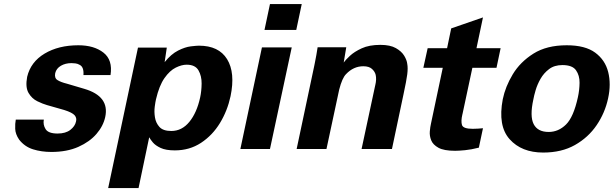

<svg xmlns="http://www.w3.org/2000/svg" viewBox="-20 -742 3056 956"><path d="M58.6 -146.5H198.2Q193.4 -121.1 207 -99.1Q220.7 -77.1 266.6 -77.1Q306.6 -77.1 330.1 -95.2Q353.5 -113.3 358.4 -136.7Q363.3 -154.3 351.6 -168Q339.8 -181.6 299.8 -194.3L213.9 -218.8Q193.4 -224.6 166 -237.8Q138.7 -251 122.1 -279.3Q105.5 -307.6 115.2 -359.4Q132.8 -433.6 202.1 -475.1Q271.5 -516.6 370.1 -516.6Q448.2 -516.6 495.1 -480Q542 -443.4 530.3 -368.2H395.5Q398.4 -408.2 377 -418.9Q367.2 -424.8 356 -426.3Q344.7 -427.7 335.9 -427.7Q305.7 -427.7 283.2 -414.6Q260.7 -401.4 254.9 -377.9Q250 -353.5 266.1 -343.3Q282.2 -333 313.5 -325.2L399.4 -299.8Q526.4 -262.7 503.9 -159.2Q494.1 -114.3 460.4 -75.2Q426.8 -36.1 370.1 -10.7Q313.5 14.6 235.4 14.6Q186.5 14.6 144.5 1.5Q102.5 -11.7 75.2 -46.9Q56.6 -74.2 55.7 -100.6Q54.7 -127 58.6 -146.5Z M667 -504.9H810.5L799.8 -432.6Q832 -472.7 866.7 -490.2Q901.4 -507.8 930.2 -511.2Q959 -514.6 970.7 -514.6Q1069.3 -514.6 1110.8 -447.3Q1152.3 -379.9 1127.9 -262.7Q1112.3 -190.4 1075.2 -129.4Q1038.1 -68.4 981 -30.8Q923.8 6.8 850.6 6.8Q805.7 6.8 779.8 -5.4Q753.9 -17.6 741.2 -32.7Q728.5 -47.9 723.6 -57.6H722.7L669.9 194.3H518.6ZM833 -89.8Q885.7 -89.8 922.9 -135.3Q960 -180.7 976.6 -256.8Q983.4 -288.1 983.9 -325.7Q984.4 -363.3 968.3 -391.6Q952.1 -419.9 909.2 -419.9Q884.8 -419.9 855 -405.3Q825.2 -390.6 798.8 -353Q772.5 -315.4 756.8 -248Q753.9 -236.3 750.5 -210.9Q747.1 -185.5 751.5 -157.7Q755.9 -129.9 773.9 -109.9Q792 -89.8 833 -89.8Z M1296.9 -592.8 1324.2 -721.7H1482.4L1455.1 -592.8ZM1176.8 0 1284.2 -505.9H1432.6L1324.2 0Z M1457 0 1544.9 -415Q1544.9 -417 1548.3 -432.1Q1551.8 -447.3 1555.2 -468.3Q1558.6 -489.3 1561.5 -506.8H1704.1L1691.4 -430.7Q1700.2 -443.4 1722.2 -463.9Q1744.1 -484.4 1781.2 -501.5Q1818.4 -518.6 1874 -518.6Q1922.9 -518.6 1951.2 -502.4Q1979.5 -486.3 1992.7 -464.4Q2005.9 -442.4 2007.8 -423.8Q2011.7 -403.3 2007.8 -372.1Q2003.9 -340.8 1989.3 -273.4L1931.6 0H1780.3L1847.7 -314.5Q1847.7 -316.4 1848.6 -318.4Q1855.5 -346.7 1850.6 -369.1Q1846.7 -385.7 1832 -398.9Q1817.4 -412.1 1789.1 -412.1Q1740.2 -412.1 1703.1 -373Q1683.6 -353.5 1668.9 -295.9L1605.5 0Z M2384.8 -103.5 2364.3 -6.8Q2326.2 2.9 2294.9 5.9Q2263.7 8.8 2246.1 8.8Q2190.4 8.8 2163.1 -6.3Q2135.7 -21.5 2127 -43.5Q2118.2 -65.4 2120.1 -87.9Q2122.1 -110.4 2126 -127L2184.6 -404.3H2087.9L2109.4 -502H2206.1L2226.6 -600.6L2384.8 -655.3L2352.5 -502H2472.7L2452.1 -404.3H2332L2283.2 -175.8Q2282.2 -173.8 2282.2 -171.9Q2274.4 -138.7 2280.3 -119.6Q2286.1 -100.6 2334 -100.6Q2350.6 -100.6 2361.3 -101.6Q2372.1 -102.5 2384.8 -103.5Z M2483.4 -248Q2496.1 -310.5 2533.2 -372.1Q2570.3 -433.6 2636.2 -475.1Q2702.1 -516.6 2801.8 -516.6Q2893.6 -516.6 2943.4 -480Q2993.2 -443.4 3008.3 -383.3Q3023.4 -323.2 3007.8 -252Q2992.2 -179.7 2950.7 -118.7Q2909.2 -57.6 2842.8 -20Q2776.4 17.6 2684.6 17.6Q2577.1 17.6 2517.6 -48.8Q2458 -115.2 2483.4 -248ZM2635.7 -247.1Q2617.2 -163.1 2637.2 -124Q2657.2 -85 2711.9 -85Q2760.7 -85 2798.3 -122.1Q2835.9 -159.2 2857.4 -257.8Q2865.2 -293 2865.7 -329.6Q2866.2 -366.2 2848.1 -392.1Q2830.1 -418 2780.3 -418Q2740.2 -418 2713.9 -397.9Q2687.5 -377.9 2671.4 -349.6Q2655.3 -321.3 2647 -293Q2638.7 -264.6 2635.7 -247.1Z"/></svg>

Font: FreeUniversal
Style: BoldItalic
Weight: 700
Italic angle: -11°
Version: Version 1.001 March 22, 2017